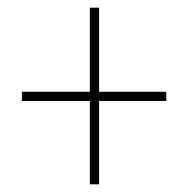

<svg xmlns="http://www.w3.org/2000/svg" viewBox="-20 -603 490 500"><path d="M238 -364V-583H214V-364H37V-340H214V-123H238V-340H413V-364Z"/></svg>

Font: Noto Sans Thai Looped Condensed Thin
Style: Regular
Weight: 100
Width: 3
Designer: Sasikarn Vongin, Ben Mitchell
Foundry: The Fontpad Ltd
Version: Version 1.001